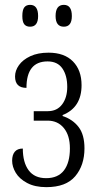

<svg xmlns="http://www.w3.org/2000/svg" viewBox="-20 -761 411 791"><path d="M30 -99Q30 -123 41 -136Q52 -149 74 -149Q74 -92 98 -59.5Q122 -27 170 -27Q219 -27 243.5 -59Q268 -91 268 -150Q268 -203 243 -233.5Q218 -264 176 -264H119V-303H177Q215 -303 236 -331Q257 -359 257 -403Q257 -450 237 -479Q217 -508 176 -508Q89 -508 89 -399Q42 -399 42 -446Q42 -470 58 -492.5Q74 -515 105 -529.5Q136 -544 180 -544Q245 -544 280.5 -508Q316 -472 316 -410Q316 -318 238 -287V-283Q280 -269 304 -237.5Q328 -206 328 -150Q328 -80 290 -35Q252 10 171 10Q124 10 92 -7Q60 -24 45 -49Q30 -74 30 -99ZM72 -695Q72 -720 80 -730.5Q88 -741 104 -741Q137 -741 137 -695Q137 -651 104 -651Q88 -651 80 -661Q72 -671 72 -695ZM209 -695Q209 -741 243 -741Q276 -741 276 -695Q276 -651 243 -651Q209 -651 209 -695Z"/></svg>

Font: Noto Serif CondLight
Style: Regular
Weight: 300
Width: 3
Designer: Monotype Design Team
Foundry: Monotype Imaging Inc.
Version: Version 1.001